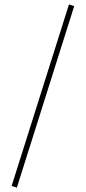

<svg xmlns="http://www.w3.org/2000/svg" viewBox="-20 -839 392 878"><path d="M57.1 19 33.2 11.2 295.4 -818.8 319.3 -811Z"/></svg>

Font: Reswysokr
Style: Regular
Weight: 500
Version: Version 0.984